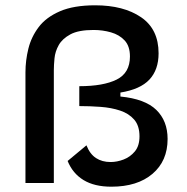

<svg xmlns="http://www.w3.org/2000/svg" viewBox="-20 -690 706 724"><path d="M400 14Q336 14 295 -11Q254 -36 235 -83L306 -142Q319 -109 342 -94Q365 -79 397 -79Q421 -79 446 -88.5Q471 -98 488.5 -119Q506 -140 506 -176Q506 -216 486 -239Q466 -262 433 -273Q400 -284 359.5 -287Q319 -290 279 -290V-365Q370 -365 420 -390Q470 -415 470 -477Q470 -516 450 -537.5Q430 -559 398.5 -568Q367 -577 333 -577Q276 -577 245.5 -560.5Q215 -544 201.5 -520Q188 -496 185.5 -470Q183 -444 183 -426V0H76V-417Q76 -462 87 -506.5Q98 -551 126 -588Q154 -625 206 -647.5Q258 -670 339 -670Q446 -670 512 -625Q578 -580 578 -489Q578 -427 543.5 -390Q509 -353 434 -341V-326Q527 -317 569.5 -275.5Q612 -234 612 -166Q612 -83 555 -34.5Q498 14 400 14Z"/></svg>

Font: Bricolage Grotesque 10pt Medium
Style: Regular
Weight: 500
Designer: Mathieu Triay
Foundry: Atelier Triay
Version: Version 1.000; ttfautohint (v1.8.4.7-5d5b);gftools[0.9.32]